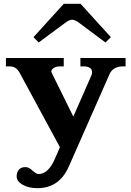

<svg xmlns="http://www.w3.org/2000/svg" viewBox="-20 -773 686 1003"><path d="M182 -551 155 -579 313 -753H401L559 -579L531 -551L397 -651Q373 -670 357 -670Q341 -670 317 -651ZM636 -470V-426H619Q597 -426 579 -416Q561 -406 552 -385L339 98Q289 210 176 210Q129 210 98 192Q67 174 67 148Q67 127 78.5 113.5Q90 100 112 100Q124 100 132.5 105Q141 110 152 120Q154 122 160 126.5Q166 131 171 133.5Q176 136 182 136Q233 136 268 54L293 -4L83 -392Q65 -426 33 -426H11V-470H313V-426H290Q271 -426 257.5 -415.5Q244 -405 250 -393L363 -164L458 -380Q461 -389 461 -396Q461 -411 449 -418.5Q437 -426 423 -426H400V-470Z"/></svg>

Font: Taviraj
Style: Bold
Weight: 700
Designer: Katatrad Team
Foundry: CadsonDemak
Version: Version 1.001